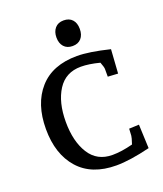

<svg xmlns="http://www.w3.org/2000/svg" viewBox="-136 -809 771 909"><g transform="rotate(-20 250.0 -354.5)"><path d="M294 11Q170 11 104 -63.5Q38 -138 38 -264.5Q38 -391 104 -465.5Q170 -540 294 -540Q355 -540 457 -515L449 -395L398 -398V-437Q398 -446 388 -472Q334 -486 294 -486Q217 -486 177.5 -424.5Q138 -363 138 -264.5Q138 -166 177 -104Q216 -42 293 -42Q339 -42 396 -57Q407 -90 407 -97L409 -132L459 -134L464 -14Q362 11 294 11ZM248.5 -702Q264 -720 292 -720Q320 -720 335.5 -703Q351 -686 351 -656Q351 -626 335.5 -608.5Q320 -591 292 -591Q264 -591 248.5 -608.5Q233 -626 233 -655Q233 -684 248.5 -702Z"/></g></svg>

Font: Andada SC
Style: Regular
Weight: 400
Designer: Carolina Giovagnoli
Foundry: Carolina Giovagnoli
Version: Version 1.003